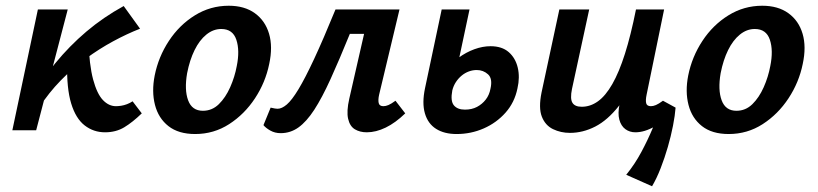

<svg xmlns="http://www.w3.org/2000/svg" viewBox="-20 -454 2850 669"><path d="M117 -80 80 -102Q123 -173 172.5 -233.5Q222 -294 281 -344Q340 -394 411 -433L468 -354Q422 -336 374 -310Q326 -284 279.5 -250Q233 -216 191.5 -173.5Q150 -131 117 -80ZM23 0 112 -421H216L106 0ZM346 7Q306 7 275 -17Q244 -41 228 -93.5Q212 -146 214 -233L288 -314Q291 -227 304.5 -177Q318 -127 338.5 -105.5Q359 -84 384 -84Q392 -84 402 -85.5Q412 -87 422.5 -91Q433 -95 442 -101L474 -59Q442 -28 413 -10.5Q384 7 346 7Z M660 13Q602 13 567 -14.5Q532 -42 520 -88.5Q508 -135 519 -191Q532 -256 568.5 -311.5Q605 -367 659 -400.5Q713 -434 777 -434Q832 -434 868 -408Q904 -382 917.5 -336.5Q931 -291 918 -231Q905 -167 868.5 -111.5Q832 -56 778.5 -21.5Q725 13 660 13ZM687 -68Q719 -68 742.5 -91Q766 -114 782 -150Q798 -186 805 -224Q816 -278 803.5 -315.5Q791 -353 751 -353Q723 -353 699 -333.5Q675 -314 658 -279.5Q641 -245 632 -199Q622 -141 635.5 -104.5Q649 -68 687 -68Z M958 10Q938 10 922 1Q906 -8 898 -18L923 -79Q932 -77 937.5 -76Q943 -75 947 -75Q962 -75 979.5 -90Q997 -105 1020 -143Q1043 -181 1074.5 -248.5Q1106 -316 1149 -421H1311L1293 -336H1199Q1162 -245 1132 -179Q1102 -113 1075 -71.5Q1048 -30 1020 -10Q992 10 958 10ZM1258 7Q1234 7 1216.5 -3.5Q1199 -14 1193 -40Q1187 -66 1197 -110L1268 -421H1372L1301 -124Q1297 -106 1299.5 -95Q1302 -84 1316 -84Q1324 -84 1333.5 -88Q1343 -92 1358 -103L1392 -59Q1358 -26 1324 -9.5Q1290 7 1258 7Z M1571 13Q1528 13 1499.5 -5Q1471 -23 1460.5 -59Q1450 -95 1461 -147L1519 -421H1616L1556 -139Q1549 -102 1561.5 -87Q1574 -72 1600 -72Q1624 -72 1642 -81.5Q1660 -91 1672.5 -107Q1685 -123 1689 -145Q1697 -180 1680.5 -195Q1664 -210 1641 -210Q1627 -210 1613.5 -205Q1600 -200 1588.5 -190.5Q1577 -181 1568.5 -168Q1560 -155 1556 -139H1495Q1508 -175 1529.5 -204Q1551 -233 1577.5 -252.5Q1604 -272 1633 -282.5Q1662 -293 1689 -293Q1729 -293 1752.5 -272.5Q1776 -252 1784 -218.5Q1792 -185 1783 -146Q1773 -97 1741.5 -61.5Q1710 -26 1665.5 -6.5Q1621 13 1571 13Z M1966 9Q1934 9 1907 -4Q1880 -17 1868 -47.5Q1856 -78 1867 -132L1929 -421H2033L1973 -144Q1966 -110 1974.5 -96Q1983 -82 2007 -82Q2037 -82 2063.5 -101Q2090 -120 2113.5 -161Q2137 -202 2157.5 -266.5Q2178 -331 2196 -421H2265Q2241 -300 2208.5 -217.5Q2176 -135 2136.5 -85Q2097 -35 2054 -13Q2011 9 1966 9ZM2252 195 2162 155Q2192 118 2214.5 76Q2237 34 2253.5 -5.5Q2270 -45 2280 -74L2334 -79Q2332 -52 2325 -16Q2318 20 2307 58Q2296 96 2282 132Q2268 168 2252 195ZM2194 7Q2174 7 2159 -4Q2144 -15 2138 -37Q2132 -59 2139 -92L2209 -421H2294L2233 -124Q2229 -105 2231.5 -94.5Q2234 -84 2248 -84Q2256 -84 2265.5 -88Q2275 -92 2290 -103L2334 -79Q2299 -35 2262.5 -14Q2226 7 2194 7Z M2519 13Q2461 13 2426 -14.5Q2391 -42 2379 -88.5Q2367 -135 2378 -191Q2391 -256 2427.5 -311.5Q2464 -367 2518 -400.5Q2572 -434 2636 -434Q2691 -434 2727 -408Q2763 -382 2776.5 -336.5Q2790 -291 2777 -231Q2764 -167 2727.5 -111.5Q2691 -56 2637.5 -21.5Q2584 13 2519 13ZM2546 -68Q2578 -68 2601.5 -91Q2625 -114 2641 -150Q2657 -186 2664 -224Q2675 -278 2662.5 -315.5Q2650 -353 2610 -353Q2582 -353 2558 -333.5Q2534 -314 2517 -279.5Q2500 -245 2491 -199Q2481 -141 2494.5 -104.5Q2508 -68 2546 -68Z"/></svg>

Font: Ysabeau
Style: Bold Italic
Weight: 700
Italic angle: -12°
Designer: Christian Thalmann (Catharsis Fonts)
Version: Version 2.002